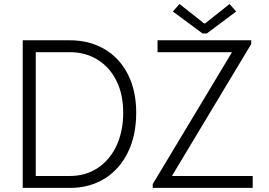

<svg xmlns="http://www.w3.org/2000/svg" viewBox="-20 -916 1311 936"><path d="M90.8 -719.7H318.8Q416.5 -719.7 490 -676.3Q563.5 -632.8 603.8 -553Q644 -473.1 644 -366.7Q644 -255.4 603 -172.4Q562 -89.4 489 -44.7Q416 0 322.3 0H90.8ZM580.6 -366.7Q580.6 -457 546.9 -523.7Q513.2 -590.3 454.1 -626Q395 -661.6 320.8 -661.6H154.3V-58.1H320.8Q397 -58.1 456.1 -96.9Q515.1 -135.7 547.9 -205.8Q580.6 -275.9 580.6 -366.7ZM724.6 -18.6 1109.9 -659.7V-661.6H748V-719.7H1204.6V-701.2L819.3 -60.1V-58.1H1211.9V0H724.6ZM975.1 -801.8H980L1099.1 -896.5L1131.3 -859.9L988.3 -752.9H967.3L822.8 -859.9L855 -896.5Z"/></svg>

Font: Reddit Sans Light
Style: Regular
Weight: 300
Designer: Stephen Hutchings
Foundry: Reddit
Version: Version 1.013